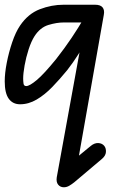

<svg xmlns="http://www.w3.org/2000/svg" viewBox="-27 -436 531 812"><path d="M-7 -92Q-7 -126 1.5 -170Q10 -214 24.5 -257Q39 -300 58 -328Q92 -378 141.5 -397Q191 -416 242 -416H355V-341H242Q213 -341 178 -330.5Q143 -320 119 -283Q105 -261 94 -227Q83 -193 77 -159Q71 -125 71 -104Q71 -93 72.5 -82.5Q74 -72 84 -72Q98 -72 128.5 -97.5Q159 -123 211 -187Q247 -233 275.5 -275.5Q304 -318 328 -359H383Q367 -319 347 -280.5Q327 -242 304.5 -206.5Q282 -171 257 -139Q226 -101 194 -68Q162 -35 128 -15Q94 5 58 5Q27 5 10 -18.5Q-7 -42 -7 -92ZM414 181Q422 191 421 207Q420 223 403 237L287 335L256 264L357 181Q373 168 389 169Q405 170 414 181ZM243 356Q228 356 219 345Q210 334 213 314L346 -416H375Q398 -416 407 -404.5Q416 -393 412 -373L287 335Q277 343 266 349.5Q255 356 243 356Z"/></svg>

Font: Edu QLD Beginner Medium
Style: Regular
Weight: 500
Designer: Tina and Corey Anderson
Foundry: Google for Education
Version: Version 1.003